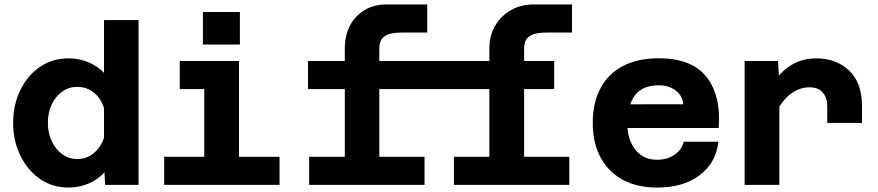

<svg xmlns="http://www.w3.org/2000/svg" viewBox="-20 -830 3940 862"><path d="M287 -568Q335 -568 377 -550.5Q419 -533 447 -503V-740H602V0H452L449 -56Q421 -25 379 -6.5Q337 12 287 12Q215 12 159 -27Q103 -66 71 -132Q39 -198 39 -278Q39 -359 71 -425Q103 -491 159 -529.5Q215 -568 287 -568ZM327 -116Q369 -116 401 -142.5Q433 -169 447 -212V-345Q433 -389 401 -414.5Q369 -440 327 -440Q289 -440 259 -418.5Q229 -397 212 -360.5Q195 -324 195 -278Q195 -233 212 -196.5Q229 -160 259 -138Q289 -116 327 -116Z M897 0V-556H1053V0ZM717 0V-126H1235V0ZM787 -430V-556H975V-430ZM891 -630V-776H1057V-630Z M1528 0V-611Q1528 -670 1551 -714.5Q1574 -759 1616.5 -784.5Q1659 -810 1715 -810H1898V-684H1787Q1759 -684 1735 -679Q1711 -674 1697 -658.5Q1683 -643 1683 -611V0ZM1363 -430V-556H2118V-430ZM1368 0V-126H1886V0ZM2177 0V-611Q2177 -670 2203 -714.5Q2229 -759 2274 -784.5Q2319 -810 2375 -810H2548V-684H2437Q2409 -684 2385 -679Q2361 -674 2347 -658.5Q2333 -643 2333 -611V0ZM2067 -430V-556H2468V-430ZM2018 0V-126H2536V0Z M2930.4 12Q2839.8 12 2775.6 -23Q2711.4 -58 2676.3 -123.2Q2641.2 -188.4 2641.2 -278.2Q2641.2 -368.8 2676 -434Q2710.8 -499.2 2777.2 -533.8Q2843.6 -568.4 2938 -568.4Q3085.4 -568.4 3151.6 -484.9Q3217.8 -401.4 3206.6 -255.4H2765.4L2765.8 -361.6L3047.6 -362Q3044.6 -399.6 3013.9 -423.3Q2983.2 -447 2937 -447Q2864.6 -447 2830.7 -402.2Q2796.8 -357.4 2796.8 -271.2Q2796.8 -227.6 2812.1 -191.9Q2827.4 -156.2 2856.8 -134.5Q2886.2 -112.8 2930.4 -112.8Q2976.6 -112.8 3009.5 -136.1Q3042.4 -159.4 3049.2 -193.8H3205.2Q3194.8 -99.4 3121.6 -43.7Q3048.4 12 2930.4 12Z M3694 -278V-353Q3694 -391 3674 -414.5Q3654 -438 3614 -438Q3569 -438 3529 -408Q3489 -378 3453 -304L3437 -435Q3463 -479 3494 -508.5Q3525 -538 3562.5 -553Q3600 -568 3645 -568Q3734 -568 3792 -513.5Q3850 -459 3850 -353V-278ZM3323 0V-556H3473L3479 -456V0Z"/></svg>

Font: Azeret Mono Thin
Style: Regular
Weight: 100
Designer: Martin Vácha
Foundry: Displaay
Version: Version 1.002